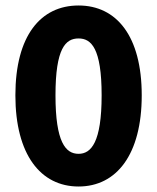

<svg xmlns="http://www.w3.org/2000/svg" viewBox="-20 -667 572 699"><path d="M266 12C404 12 496 -104 496 -320C496 -536 404 -647 266 -647C128 -647 36 -537 36 -320C36 -104 128 12 266 12ZM266 -107C219 -107 182 -149 182 -320C182 -492 219 -527 266 -527C312 -527 350 -492 350 -320C350 -149 312 -107 266 -107Z"/></svg>

Font: Source Sans Pro
Style: Bold
Weight: 700
Designer: Paul D. Hunt
Foundry: Adobe Systems Incorporated
Version: Version 3.006;hotconv 1.0.111;makeotfexe 2.5.65597